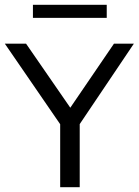

<svg xmlns="http://www.w3.org/2000/svg" viewBox="-33 -776 575 796"><path d="M216.5 0V-294L234 -235.5L-13 -595H75L271.5 -310.5H245.5L439.5 -595H522L280 -235.5L297.5 -293.5V0ZM103.5 -702V-756H409.5V-702Z"/></svg>

Font: Encode Sans SC
Style: Regular
Weight: 400
Version: Version 3.002